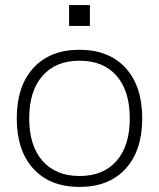

<svg xmlns="http://www.w3.org/2000/svg" viewBox="-20 -726 626 756"><path d="M293 10Q177 10 111.5 -61.5Q46 -133 46 -260Q46 -387 111.5 -458.5Q177 -530 293 -530Q409 -530 474.5 -458.5Q540 -387 540 -260Q540 -133 474.5 -61.5Q409 10 293 10ZM293 -33Q387 -33 439 -92.5Q491 -152 491 -260Q491 -368 439 -427.5Q387 -487 293 -487Q200 -487 147.5 -427.5Q95 -368 95 -260Q95 -152 147.5 -92.5Q200 -33 293 -33ZM252 -624V-706H334V-624Z"/></svg>

Font: M PLUS 1 Light
Style: Regular
Weight: 300
Designer: Coji Morishita
Foundry: UNDERFOREST DESIGN
Version: Version 1.001